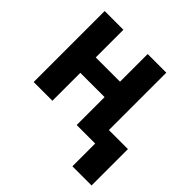

<svg xmlns="http://www.w3.org/2000/svg" viewBox="-184 -708 1044 1044"><g transform="rotate(45 338.0 -185.5)"><path d="M423.2 -333.2V-214.6H138.9V-333.2ZM188.3 -545.9V0H44.3V-545.9ZM518.2 -545.9V0H375V-545.9ZM664.5 -104.5V175.2H517.2V-104.5Z"/></g></svg>

Font: Inter Tight
Style: Regular
Weight: 400
Designer: Rasmus Andersson
Foundry: rsms
Version: Version 3.002